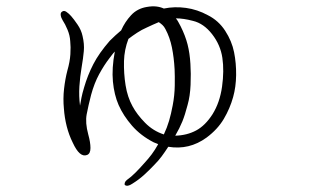

<svg xmlns="http://www.w3.org/2000/svg" viewBox="-20 -574 1040 607"><path d="M399 -238Q383 -267 377 -304.5Q371 -342 372 -381Q373 -417 386 -451Q399 -461 413.5 -470.5Q428 -480 444 -487Q454 -492 463.5 -496Q473 -500 482 -504Q488 -500 493.5 -495Q499 -490 503 -482Q517 -456 523.5 -424Q530 -392 532 -355Q533 -335 532.5 -303.5Q532 -272 526 -241Q521 -214 514.5 -192Q508 -170 498 -149Q464 -160 438.5 -186Q413 -212 399 -238ZM590 -508Q624 -500 650.5 -466Q677 -432 683 -391Q689 -350 682 -300Q675 -250 652 -213Q629 -177 600 -161.5Q571 -146 534 -145Q548 -169 556.5 -190Q565 -211 573 -242Q581 -270 582.5 -306Q584 -342 582 -372Q580 -406 573 -433.5Q566 -461 551 -491Q547 -498 544 -504Q541 -510 536 -516Q548 -516 561.5 -514Q575 -512 590 -508ZM381 -5Q376 -1 374.5 4Q373 9 375 11Q383 17 398 7Q419 -6 436 -21.5Q453 -37 468 -53Q481 -66 491 -79.5Q501 -93 512 -110Q578 -99 633 -139Q668 -165 687.5 -198Q707 -231 717 -267Q726 -299 726.5 -336.5Q727 -374 720 -409Q713 -444 692 -476.5Q671 -509 637 -526Q604 -544 568 -549Q532 -554 498 -547Q487 -552 474 -553.5Q461 -555 444 -552Q414 -547 394.5 -526Q375 -505 363 -478Q345 -463 327 -445Q293 -406 275 -371Q257 -336 246 -298Q240 -278 237.5 -265Q235 -252 233 -240Q229 -270 231 -301Q233 -332 238 -361Q243 -390 245 -412.5Q247 -435 241 -460Q237 -479 225 -496.5Q213 -514 205 -523Q198 -531 190 -536.5Q182 -542 176 -537Q171 -534 172 -526Q173 -518 178 -510Q186 -498 193.5 -480Q201 -462 202 -444Q204 -426 202.5 -402.5Q201 -379 193 -351Q186 -324 182.5 -293Q179 -262 182 -231Q184 -202 191 -174.5Q198 -147 210 -123Q232 -75 255 -84Q266 -88 266 -106Q266 -124 259 -149Q249 -186 254 -212.5Q259 -239 268 -274Q278 -311 293.5 -339.5Q309 -368 326 -390Q330 -395 334 -400.5Q338 -406 343 -411Q333 -358 337 -316Q341 -274 355 -242Q370 -208 397.5 -176.5Q425 -145 466 -124Q470 -122 473.5 -121Q477 -120 480 -118Q470 -100 459.5 -86Q449 -72 436 -58Q422 -42 408 -28Q394 -14 381 -5Z"/></svg>

Font: Hannari
Style: Regular
Weight: 400
Version: Version 1.12